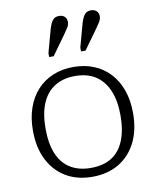

<svg xmlns="http://www.w3.org/2000/svg" viewBox="-90 -880 785 961"><g transform="rotate(-10 302.5 -400.0)"><path d="M557 -268Q557 -182 525.5 -119.5Q494 -57 437 -23Q380 11 302 11Q225 11 168 -23Q111 -57 79.5 -119.5Q48 -182 48 -268Q48 -332 66 -383.5Q84 -435 117.5 -471.5Q151 -508 198 -527.5Q245 -547 302 -547Q360 -547 407 -527.5Q454 -508 487.5 -471.5Q521 -435 539 -383.5Q557 -332 557 -268ZM112 -268Q112 -191 133.5 -139Q155 -87 198 -60.5Q241 -34 302 -34Q365 -34 407 -60Q449 -86 471 -138.5Q493 -191 493 -268Q493 -342 471 -394Q449 -446 407 -473.5Q365 -501 302 -501Q241 -501 198 -473.5Q155 -446 133.5 -394Q112 -342 112 -268ZM224 -754Q232 -781 243 -796Q254 -811 276 -811Q294 -811 304.5 -801Q315 -791 315 -775Q315 -760 307 -747Q299 -734 287 -717L215 -617H192V-637ZM386 -754Q394 -781 405 -796Q416 -811 438 -811Q456 -811 466.5 -801Q477 -791 477 -775Q477 -760 469 -747Q461 -734 449 -717L377 -617H354V-637Z"/></g></svg>

Font: Roboto Serif ExtraLight
Style: Regular
Weight: 250
Version: Version 1.007